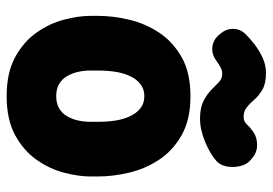

<svg xmlns="http://www.w3.org/2000/svg" viewBox="-138 -642 799 562"><g transform="rotate(90 261.0 -360.5)"><path d="M496 -225Q496 -191 485 -149Q474 -107 447.5 -69Q421 -31 375.5 -6Q330 19 261 19Q192 19 146.5 -6Q101 -31 74.5 -69Q48 -107 37 -149Q26 -191 26 -225V-250Q26 -292 37 -339Q48 -386 74.5 -426.5Q101 -467 146.5 -493Q192 -519 261 -519Q330 -519 375.5 -493Q421 -467 447.5 -426.5Q474 -386 485 -339Q496 -292 496 -250ZM336 -250Q336 -275 332.5 -298.5Q329 -322 320 -341.5Q311 -361 296.5 -372.5Q282 -384 261 -384Q240 -384 225.5 -372.5Q211 -361 202 -341.5Q193 -322 189.5 -298.5Q186 -275 186 -250V-225Q186 -207 190 -189.5Q194 -172 202.5 -157.5Q211 -143 225.5 -134.5Q240 -126 261 -126Q282 -126 296.5 -134.5Q311 -143 319.5 -157.5Q328 -172 332 -189.5Q336 -207 336 -225ZM78 -607Q64 -623 64 -643.5Q64 -664 79 -680Q91 -692 108 -705.5Q125 -719 147 -729.5Q169 -740 193 -740Q224 -740 242 -729.5Q260 -719 271.5 -705.5Q283 -692 295.5 -682.5Q308 -673 327 -675Q336 -676 345 -685.5Q354 -695 363 -701Q380 -714 403.5 -714Q427 -714 443 -699L448 -695Q461 -684 465.5 -665Q470 -646 467 -627Q464 -608 452 -596Q431 -577 395 -562Q359 -547 327 -547Q295 -547 275.5 -557Q256 -567 243 -579.5Q230 -592 220 -602Q210 -612 196 -612Q185 -612 175.5 -606.5Q166 -601 156 -594Q138 -581 117.5 -583Q97 -585 82 -602Z"/></g></svg>

Font: Winky Sans
Style: Bold
Weight: 700
Designer: Simon Atzbach
Foundry: typofactur
Version: Version 1.205